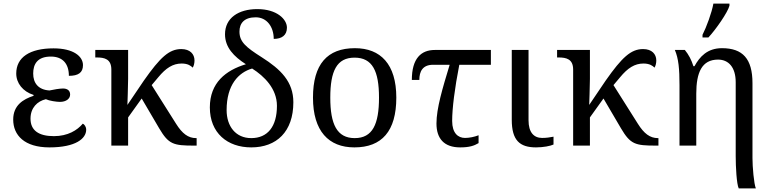

<svg xmlns="http://www.w3.org/2000/svg" viewBox="-20 -816 4335 1076"><path d="M257 10C405 10 463 -40 463 -89C463 -106 453 -119 444 -123C413 -86 360 -53 282 -53C197 -53 151 -85 151 -151C151 -212 189 -249 237 -260C256 -251 297 -245 316 -245C351 -245 373 -263 373 -286C373 -309 357 -320 333 -320C314 -320 280 -314 257 -309C194 -313 166 -351 166 -404C166 -456 189 -499 265 -499C332 -499 366 -458 366 -391C419 -391 445 -409 445 -451C445 -500 392 -545 280 -545C147 -545 71 -495 71 -404C71 -350 108 -303 168 -284V-279C110 -260 54 -226 54 -146C54 -58 117 10 257 10Z M604 0H698V-158L774 -264L872 -97C925 -7 952 0 1068 0H1082V-42H1079C1034 -42 1001 -68 967 -122L830 -339L867 -383C910 -435 949 -460 998 -460C1033 -460 1050 -447 1060 -437C1066 -446 1070 -462 1070 -477C1070 -513 1045 -541 996 -541C928 -541 878 -495 786 -364L694 -228C694 -228 698 -338 698 -374V-536H514V-494H522C566 -494 604 -485 604 -426Z M1388 10C1530 10 1624 -78 1624 -243C1624 -358 1554 -427 1447 -495C1357 -552 1322 -582 1322 -639C1322 -686 1349 -719 1413 -719C1476 -719 1514 -665 1514 -598C1560 -598 1588 -619 1588 -661C1588 -708 1532 -765 1422 -765C1316 -765 1241 -715 1241 -624C1241 -550 1291 -499 1358 -456C1245 -422 1156 -352 1156 -214C1156 -71 1254 10 1388 10ZM1388 -42C1301 -42 1250 -108 1250 -199C1250 -341 1317 -410 1393 -432C1461 -389 1532 -319 1532 -223C1532 -107 1480 -42 1388 -42Z M1966 10C2120 10 2201 -81 2201 -269C2201 -456 2113 -546 1969 -546C1814 -546 1734 -456 1734 -269C1734 -81 1822 10 1966 10ZM1968 -42C1868 -42 1831 -120 1831 -269C1831 -418 1867 -493 1967 -493C2067 -493 2104 -418 2104 -269C2104 -120 2068 -42 1968 -42Z M2559 10C2610 10 2637 1 2662 -14V-58C2639 -49 2611 -43 2586 -43C2547 -43 2514 -70 2514 -138C2514 -208 2528 -320 2554 -453H2731V-536H2417C2340 -536 2288 -489 2288 -368H2330C2330 -415 2348 -453 2407 -453H2500C2460 -321 2426 -209 2426 -124C2426 -39 2469 10 2559 10Z M2984 10C3025 10 3065 2 3082 -6V-50C3061 -46 3042 -43 3018 -43C2972 -43 2942 -74 2942 -142V-536H2848V-145C2848 -30 2892 10 2984 10Z M3192 0H3286V-158L3362 -264L3460 -97C3513 -7 3540 0 3656 0H3670V-42H3667C3622 -42 3589 -68 3555 -122L3418 -339L3455 -383C3498 -435 3537 -460 3586 -460C3621 -460 3638 -447 3648 -437C3654 -446 3658 -462 3658 -477C3658 -513 3633 -541 3584 -541C3516 -541 3466 -495 3374 -364L3282 -228C3282 -228 3286 -338 3286 -374V-536H3102V-494H3110C3154 -494 3192 -485 3192 -426Z M3917 -606H3950C3992 -651 4058 -746 4068 -784V-796H3978C3969 -745 3939 -664 3917 -621ZM4120 240H4216C4205 214 4197 119 4197 70V-350C4197 -487 4142 -546 4026 -546C3944 -546 3901 -498 3872 -445H3866C3855 -480 3840 -509 3818 -536H3762C3783 -487 3788 -429 3788 -339V0H3882V-291C3882 -409 3913 -482 4004 -482C4063 -482 4103 -439 4103 -355V58C4103 119 4108 215 4120 240Z"/></svg>

Font: Noto Serif Thai
Style: Regular
Weight: 400
Designer: Monotype Design Team
Foundry: Monotype Imaging Inc.
Version: Version 1.901